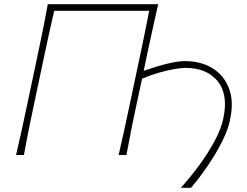

<svg xmlns="http://www.w3.org/2000/svg" viewBox="-20 -733 1168 908"><path d="M835.5 155Q880 105.5 921.8 48.8Q963.5 -8 994.5 -65.2Q1025.5 -122.5 1036 -172.5Q1060.5 -285.5 1009.5 -348.8Q958.5 -412 855.5 -412Q837 -412 804 -406.2Q771 -400.5 731.2 -389.2Q691.5 -378 652 -361L625.5 -238.5Q611.5 -173 600.2 -117Q589 -61 578 0H541Q555.5 -61 567.5 -117.2Q579.5 -173.5 593.5 -239L643 -473Q655 -529.5 665.2 -579.5Q675.5 -629.5 685.5 -682H236.5Q224 -630 213.2 -579.8Q202.5 -529.5 190 -472L140.5 -238Q126.5 -173 115.2 -117Q104 -61 93 0H56Q70.5 -61 82.5 -117Q94.5 -173 108.5 -238L158 -472.5Q172.5 -539.5 183.8 -596Q195 -652.5 206 -713H728Q714 -652.5 701.8 -596Q689.5 -539.5 675 -472L659.5 -398Q688.5 -408 723.2 -418.8Q758 -429.5 792.8 -436.8Q827.5 -444 856 -444Q929 -444 983.8 -411Q1038.5 -378 1062.8 -315.5Q1087 -253 1067.5 -164Q1059.5 -126.5 1039.8 -83.5Q1020 -40.5 993.5 2.8Q967 46 938.2 85.5Q909.5 125 883.5 155Z"/></svg>

Font: Commissioner Flair Thin
Style: Italic
Weight: 100
Italic angle: -12°
Designer: Kostas Bartsokas
Foundry: Kostas Bartsokas
Version: Version 1.000; ttfautohint (v1.8.3)